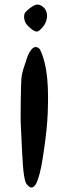

<svg xmlns="http://www.w3.org/2000/svg" viewBox="-20 -767 299 837"><path d="M150 -633C195 -669 190 -715 172 -733C162 -743 148 -750 136 -746C119 -741 98 -722 91 -714C80 -700 87 -678 89 -673C92 -663 103 -653 105 -651C118 -639 137 -622 150 -633ZM95 -506C85 -474 76 -456 73 -421C72 -411 68 -255 71 -216C73 -193 77 -44 85 -1C89 21 91 37 111 49C120 53 133 49 143 21C159 -24 163 -55 173 -123C180 -171 186 -224 188 -273C192 -375 190 -479 154 -552C126 -583 103 -534 95 -506Z"/></svg>

Font: Carybe
Style: Regular
Weight: 400
Designer: Genilson Lima Santos
Foundry: Genilson Lima Santos
Version: Version 1.010;PS 001.010;hotconv 1.0.70;makeotf.lib2.5.58329